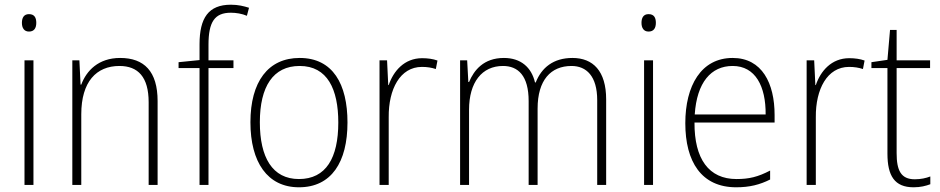

<svg xmlns="http://www.w3.org/2000/svg" viewBox="-20 -785 3992 815"><path d="M103 -725C81 -725 73 -709 73 -688C73 -667 82 -651 103 -651C125 -651 134 -666 134 -688C134 -709 127 -725 103 -725ZM122 -529H84V0H122Z M490 -539C398 -539 347 -485 325 -426H322L317 -529H287V0H325V-300C325 -438 389 -505 487 -505C566 -505 611 -458 611 -351V0H649V-356C649 -482 592 -539 490 -539Z M971 -496V-529H865V-595C865 -692 891 -731 960 -731C982 -731 1007 -727 1028 -718L1037 -752C1015 -759 991 -765 960 -765C865 -765 827 -709 827 -597V-530L738 -521V-496H827V0H865V-496Z M1455 -265C1455 -428 1393 -539 1252 -539C1118 -539 1043 -438 1043 -266C1043 -97 1115 10 1249 10C1387 10 1455 -97 1455 -265ZM1083 -266C1083 -417 1139 -505 1252 -505C1370 -505 1416 -406 1416 -265C1416 -115 1364 -25 1249 -25C1136 -25 1083 -117 1083 -266Z M1772 -538C1696 -538 1650 -483 1630 -424H1628L1623 -529H1591V0H1630V-288C1629 -406 1678 -501 1771 -501C1793 -501 1812 -498 1830 -492L1837 -528C1818 -535 1795 -538 1772 -538Z M2410 -539C2329 -539 2279 -498 2254 -435H2251C2236 -499 2191 -539 2119 -539C2033 -539 1992 -487 1971 -437H1968L1963 -529H1933V0H1971V-319C1971 -436 2026 -505 2115 -505C2179 -505 2224 -464 2224 -356V0H2262V-324C2262 -445 2318 -505 2406 -505C2469 -505 2515 -462 2515 -360V0H2553V-363C2553 -484 2497 -539 2410 -539Z M2733 -725C2711 -725 2703 -709 2703 -688C2703 -667 2712 -651 2733 -651C2755 -651 2764 -666 2764 -688C2764 -709 2757 -725 2733 -725ZM2752 -529H2714V0H2752Z M3090 -539C2956 -539 2889 -421 2889 -262C2889 -99 2957 10 3105 10C3162 10 3205 -1 3249 -23V-61C3197 -34 3160 -25 3106 -25C2989 -25 2927 -110 2928 -265H3268V-297C3268 -431 3215 -539 3090 -539ZM3090 -505C3187 -505 3231 -418 3230 -299H2929C2938 -435 2998 -505 3090 -505Z M3585 -538C3509 -538 3463 -483 3443 -424H3441L3436 -529H3404V0H3443V-288C3442 -406 3491 -501 3584 -501C3606 -501 3625 -498 3643 -492L3650 -528C3631 -535 3608 -538 3585 -538Z M3863 -24C3804 -24 3786 -62 3786 -135V-496H3928V-529H3786V-658H3758L3747 -531L3679 -521V-496H3747V-133C3747 -39 3777 10 3858 10C3888 10 3910 4 3929 -3V-36C3911 -29 3889 -24 3863 -24Z"/></svg>

Font: Noto Sans Myanmar UI SemiCondensed ExtraLight
Style: Regular
Weight: 200
Width: 4
Designer: Monotype Design Team
Foundry: Monotype Imaging Inc.
Version: Version 2.103